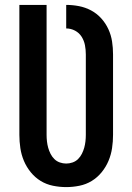

<svg xmlns="http://www.w3.org/2000/svg" viewBox="-20 -755 540 783"><path d="M250 8Q223 8 196 2.5Q169 -3 146 -17Q123 -31 105.5 -52.5Q88 -74 77.5 -99Q67 -124 63 -151Q59 -178 59 -205V-735H170V-205Q170 -192 171.5 -178.5Q173 -165 176.5 -152.5Q180 -140 186 -128Q192 -116 201.5 -106.5Q211 -97 224 -92.5Q237 -88 250 -88Q263 -88 276 -92.5Q289 -97 298.5 -106.5Q308 -116 314 -128Q320 -140 323.5 -152.5Q327 -165 328.5 -178.5Q330 -192 330 -205V-533Q330 -552 326.5 -570.5Q323 -589 313 -605Q303 -621 286 -630Q269 -639 250 -639V-735Q276 -735 302 -730Q328 -725 351.5 -712.5Q375 -700 393 -680Q411 -660 422 -636Q433 -612 437 -586Q441 -560 441 -533V-205Q441 -178 437 -151Q433 -124 422.5 -99Q412 -74 394.5 -52.5Q377 -31 354 -17Q331 -3 304 2.5Q277 8 250 8Z"/></svg>

Font: Moesevka
Style: Bold
Weight: 700
Monospace: yes
Designer: Belleve Invis
Foundry: Belleve Invis
Version: Version 32.5.0; ttfautohint (v1.8.4)